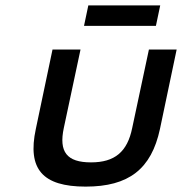

<svg xmlns="http://www.w3.org/2000/svg" viewBox="-20 -684 676 713"><path d="M113 -205C81 -56 138 9 298 9C458 9 542 -56 574 -205L636 -500H533L471 -209C453 -120 406 -81 318 -81C228 -81 198 -120 217 -209L279 -500H175ZM292 -588H559L575 -664H308Z"/></svg>

Font: LT Wave Mono Medium
Style: Italic
Weight: 500
Designer: Daniel Lyons
Version: Version 2.5 (Glyphs App)